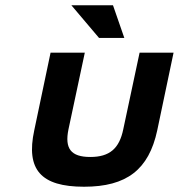

<svg xmlns="http://www.w3.org/2000/svg" viewBox="-20 -700 679 729"><path d="M110 -205C78 -56 135 9 299 9C461 9 545 -56 577 -205L639 -500H510L448 -209C433 -136 396 -104 323 -104C249 -104 225 -136 240 -209L302 -500H172ZM251 -680 356 -556H452L409 -680Z"/></svg>

Font: LT Wave Mono Bold
Style: Italic
Weight: 700
Designer: Daniel Lyons
Version: Version 2.5 (Glyphs App)